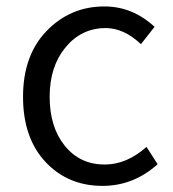

<svg xmlns="http://www.w3.org/2000/svg" viewBox="-20 -574 546 606"><path d="M303.7 12.7Q194.3 12.7 123.5 -63Q52.7 -138.7 52.7 -268.6Q52.7 -399.4 127.4 -476.6Q202.1 -553.7 309.6 -553.7Q398.4 -553.7 467.8 -489.3L424.8 -434.6Q371.1 -485.4 313.5 -485.4Q237.3 -485.4 187 -424.8Q136.7 -364.3 136.7 -268.6Q136.7 -172.9 184.6 -113.8Q232.4 -54.7 310.5 -54.7Q379.9 -54.7 442.4 -110.4L477.5 -55.7Q401.4 12.7 303.7 12.7Z"/></svg>

Font: Gen Shin Gothic Normal
Style: Regular
Weight: 300
Designer: [Source Han Sans]
Ryoko NISHIZUKA  (kana & ideographs); Paul D. Hunt (Latin, Greek & Cyrillic); Wenlong ZHANG  (bopomofo
Version: Version 1.002.20150607